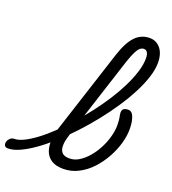

<svg xmlns="http://www.w3.org/2000/svg" viewBox="-364 -1136 1155 1287"><g transform="rotate(20 213.0 -492.5)"><path d="M-159 17Q-178 17 -184 5.5Q-190 -6 -186 -20.5Q-182 -35 -170 -46.5Q-158 -58 -141 -58Q-112 -58 -73.5 -77Q-35 -96 10 -129.5Q55 -163 103 -209Q151 -255 199 -309Q247 -363 292 -421.5Q337 -480 375.5 -540Q414 -600 442.5 -658Q471 -716 487.5 -769Q504 -822 504 -866Q504 -881 517 -888.5Q530 -896 547 -896Q564 -896 577 -888.5Q590 -881 590 -866Q590 -820 572 -763Q554 -706 521.5 -643Q489 -580 445 -514Q401 -448 349.5 -383.5Q298 -319 243 -260Q188 -201 132 -150.5Q76 -100 23 -62.5Q-30 -25 -76.5 -4Q-123 17 -159 17ZM235 19Q181 19 149.5 -2Q118 -23 105.5 -57.5Q93 -92 95.5 -134.5Q98 -177 112 -221L305 -817Q337 -916 379.5 -960Q422 -1004 482 -1004Q515 -1004 539.5 -986.5Q564 -969 577 -938.5Q590 -908 590 -866Q590 -847 577 -838Q564 -829 547 -829Q530 -829 517 -838Q504 -847 504 -866Q504 -883 500.5 -895.5Q497 -908 489.5 -915Q482 -922 469 -922Q456 -922 443 -911.5Q430 -901 417 -875Q404 -849 388 -802L204 -233Q195 -205 187.5 -175Q180 -145 181.5 -119Q183 -93 198.5 -77Q214 -61 251 -61Q286 -61 319 -81.5Q352 -102 381 -136Q410 -170 431.5 -211.5Q453 -253 465 -297Q477 -341 477 -380Q477 -395 475.5 -413Q474 -431 470 -448Q466 -467 469 -479Q472 -491 482.5 -497Q493 -503 509 -503Q527 -503 537.5 -491.5Q548 -480 555 -455Q558 -447 560 -435Q562 -423 563 -410Q564 -397 564 -382Q564 -335 548.5 -280.5Q533 -226 503.5 -173Q474 -120 433.5 -76.5Q393 -33 342.5 -7Q292 19 235 19Z"/></g></svg>

Font: Playwrite SK
Style: Regular
Weight: 400
Designer: Veronika Burian, José Scaglione
Foundry: TypeTogether
Version: Version 1.002